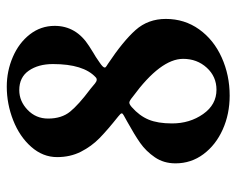

<svg xmlns="http://www.w3.org/2000/svg" viewBox="-84 -584 682 553"><g transform="rotate(-90 256.5 -308.0)"><path d="M62 -143Q62 -177 79.5 -202.5Q97 -228 120.5 -244.5Q144 -261 182 -282L200 -292Q206 -295 206 -298Q206 -301 197 -308Q158 -339 134.5 -362Q111 -385 95.5 -415.5Q80 -446 80 -484Q80 -525 109.5 -558.5Q139 -592 186 -610.5Q233 -629 283 -629Q328 -629 368.5 -611.5Q409 -594 433.5 -562.5Q458 -531 458 -491Q458 -429 400 -392L381 -380Q370 -374 353 -362Q338 -352 338 -347Q338 -344 342.5 -341.5Q347 -339 348 -338Q414 -294 446 -258Q478 -222 478 -171Q478 -117 448 -75Q418 -33 367 -10Q316 13 257 13Q204 13 159.5 -7Q115 -27 88.5 -62.5Q62 -98 62 -143ZM348 -496Q348 -538 329 -565.5Q310 -593 273 -593Q241 -593 216 -569Q191 -545 191 -510Q191 -471 211 -446.5Q231 -422 275 -389Q274 -390 292 -375Q303 -366 310 -373Q348 -408 348 -496ZM363 -121Q363 -186 254 -266Q242 -276 237 -276Q232 -276 224 -269Q199 -247 188 -220.5Q177 -194 177 -153Q177 -102 204 -63.5Q231 -25 274 -25Q312 -25 337.5 -53Q363 -81 363 -121Z"/></g></svg>

Font: EB Garamond SemiBold
Style: Regular
Weight: 600
Designer: Georg Duffner and Octavio Pardo
Foundry: Georg Duffner
Version: Version 1.000